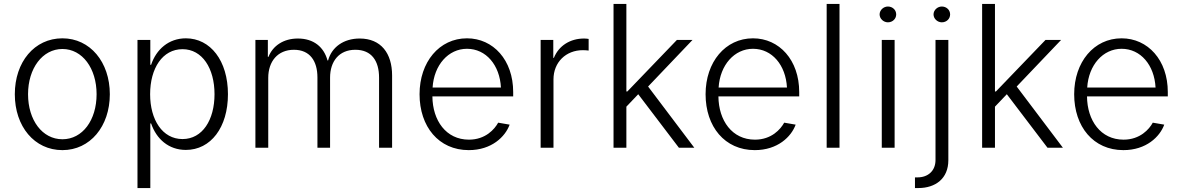

<svg xmlns="http://www.w3.org/2000/svg" viewBox="-20 -748 5986 972"><path d="M296 12C436 12 536 -108 536 -271C536 -434 436 -554 296 -554C154 -554 55 -434 55 -271C55 -108 154 12 296 12ZM122 -271C122 -402 195 -500 296 -500C397 -500 469 -402 469 -271C469 -140 398 -43 296 -43C194 -43 122 -140 122 -271Z M676 204H741V-123H745C772 -44 834 11 921 11C1047 11 1134 -103 1134 -271C1134 -441 1045 -554 921 -554C834 -554 771 -498 745 -420H741V-546H676ZM740 -271C740 -403 803 -499 904 -499C1004 -499 1066 -402 1066 -271C1066 -141 1005 -44 904 -44C802 -44 740 -142 740 -271Z M1273 0H1338V-354C1338 -437 1386 -496 1468 -496C1549 -496 1587 -439 1587 -356V0H1651V-355C1651 -437 1696 -496 1779 -496C1861 -496 1899 -440 1899 -355V0H1965V-366C1965 -478 1909 -553 1801 -553C1719 -553 1659 -509 1641 -442H1638C1620 -509 1569 -553 1488 -553C1415 -553 1361 -516 1339 -460H1336V-546H1273Z M2353 12C2469 12 2538 -56 2560 -117L2502 -127C2484 -94 2438 -41 2354 -41C2238 -41 2170 -138 2169 -260H2578V-282C2578 -444 2477 -554 2344 -554C2204 -554 2104 -434 2104 -271C2104 -107 2201 12 2353 12ZM2170 -305C2177 -419 2250 -501 2344 -501C2441 -501 2510 -418 2516 -305Z M2717 0H2782V-346C2782 -433 2845 -494 2931 -494C2942 -494 2952 -493 2960 -492V-551C2952 -552 2946 -553 2937 -553C2867 -553 2809 -517 2784 -455H2781V-546H2717Z M3086 0H3151V-208L3211 -271L3417 0H3495L3261 -310L3486 -546H3407L3156 -285H3151V-728H3086Z M3801 12C3917 12 3986 -56 4008 -117L3950 -127C3932 -94 3886 -41 3802 -41C3686 -41 3618 -138 3617 -260H4026V-282C4026 -444 3925 -554 3792 -554C3652 -554 3552 -434 3552 -271C3552 -107 3649 12 3801 12ZM3618 -305C3625 -419 3698 -501 3792 -501C3889 -501 3958 -418 3964 -305Z M4230 -728H4165V0H4230Z M4444 0H4509V-546H4444ZM4433 -675C4433 -653 4453 -635 4475 -635C4499 -635 4517 -653 4517 -675C4517 -697 4499 -715 4475 -715C4453 -715 4433 -697 4433 -675Z M4716 -546V62C4716 118 4677 150 4625 150H4612V204H4629C4716 204 4781 156 4781 63V-546ZM4706 -675C4706 -653 4726 -635 4748 -635C4772 -635 4790 -653 4790 -675C4790 -697 4772 -715 4748 -715C4726 -715 4706 -697 4706 -675Z M4952 0H5017V-208L5077 -271L5283 0H5361L5127 -310L5352 -546H5273L5022 -285H5017V-728H4952Z M5667 12C5783 12 5852 -56 5874 -117L5816 -127C5798 -94 5752 -41 5668 -41C5552 -41 5484 -138 5483 -260H5892V-282C5892 -444 5791 -554 5658 -554C5518 -554 5418 -434 5418 -271C5418 -107 5515 12 5667 12ZM5484 -305C5491 -419 5564 -501 5658 -501C5755 -501 5824 -418 5830 -305Z"/></svg>

Font: Wafeq Light
Style: Regular
Weight: 300
Designer: Rasmus Andersson & Azza Alameddine
Foundry: Google & TypeTogether
Version: Version 3.000;January 28, 2025;FontCreator 15.0.0.3014 64-bi